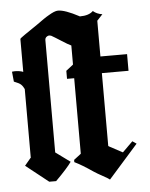

<svg xmlns="http://www.w3.org/2000/svg" viewBox="-58 -896 745 953"><g transform="rotate(-5 314.5 -420.0)"><path d="M194.8 -147 264.2 -96.2Q245.1 -67.9 184.1 -6.8H149.9L37.1 -96.2L66.9 -131.8L68.8 -132.8V-136.2V-474.1V-476.1L67.9 -477.1Q61.5 -489.7 58.1 -493.2Q49.8 -503.9 34.4 -510Q19 -516.1 18.1 -517.1Q13.7 -561.5 13.2 -566.9Q35.6 -570.3 61 -564L68.8 -561V-569.8V-724.1Q69.8 -726.1 69.8 -727.1Q73.2 -731.9 158.2 -789.1Q160.6 -790.5 168.7 -796.4Q176.8 -802.2 180.9 -805.2Q185.1 -808.1 193.4 -814Q201.7 -819.8 207 -823Q212.4 -826.2 220.2 -830.8Q228 -835.4 233.6 -838.4Q239.3 -841.3 245.6 -844Q252 -846.7 257.3 -847.9Q262.7 -849.1 267.1 -849.1Q301.3 -849.1 371.1 -812L372.1 -811H373Q418 -811 439 -832Q457.5 -815.9 484.9 -812L459 -784.2L457 -782.2V-778.8V-742.2V-610.8V-604H462.9H589.8V-521H462.9H457V-515.1V-486.8V-162.1V-158.2L460 -155.8L522.9 -122.1L526.9 -120.1L529.8 -123L578.1 -170.9L598.1 -157.2L451.2 8.8Q446.3 3.9 417.2 -12Q388.2 -27.8 373 -38.1Q319.8 -74.7 282.2 -92.8V-104L315.9 -129.9L317.9 -131.8V-134.8V-460.9V-501V-507.8H312H282.2V-547.9L315.9 -574.2L317.9 -576.2V-578.1V-667V-670.9L314 -672.9Q304.2 -676.8 270.8 -698.2Q237.3 -719.7 222.2 -728H221.2Q211.4 -732.4 201.7 -726.3Q191.9 -720.2 191.9 -709V-151.9V-148.9Z"/></g></svg>

Font: KJV1611
Style: Regular
Weight: 400
Version: Version 3.6.1